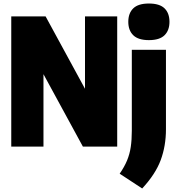

<svg xmlns="http://www.w3.org/2000/svg" viewBox="-20 -833 1002 1091"><path d="M44 0V-740H239L463 -328.5V-740H646V0H451L227 -411.5V0ZM788 238 660 154Q687 115 702 78.8Q717 42.5 723 2Q729 -38.5 729 -90V-550H923V-98Q923 -4.5 893.5 75.8Q864 156 788 238ZM826 -605Q765.5 -605 737.2 -632.8Q709 -660.5 709 -709Q709 -758 737.2 -785.5Q765.5 -813 826 -813Q887 -813 915 -785.5Q943 -758 943 -709Q943 -660.5 915 -632.8Q887 -605 826 -605Z"/></svg>

Font: Encode Sans Cnd Black
Style: Regular
Weight: 900
Width: 3
Designer: Multiple Designers
Foundry: Impallari Type
Version: Version 3.002; ttfautohint (v1.8.3) -l 8 -r 50 -G 200 -x 14 